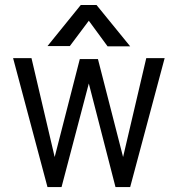

<svg xmlns="http://www.w3.org/2000/svg" viewBox="-20 -760 711 780"><path d="M508.8 -571.8 372.1 -739.7H308.1L172.9 -572.8H263.7L340.8 -675.8L417 -571.8ZM340.8 -420.9 449.2 0H508.8L648.9 -523.9H574.2L480 -122.1L377.9 -520H304.2L202.1 -122.1L107.9 -523.9H33.2L172.9 0H230Z"/></svg>

Font: Tuffy
Style: Regular
Weight: 500
Designer: Thatcher Ulrich, Karoly Barta and Michael Everson
Version: Version 001.270